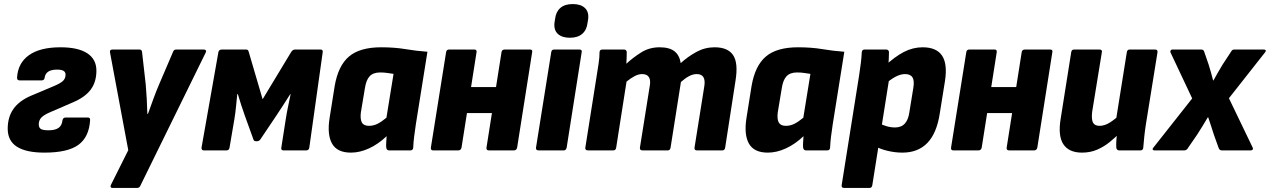

<svg xmlns="http://www.w3.org/2000/svg" viewBox="-20 -741 6257 946"><path d="M199 11Q109 11 63.5 -18Q18 -47 18 -107Q18 -164 46 -204Q74 -244 132 -269L246 -317Q279 -331 291 -343Q303 -355 303 -373Q303 -386 293 -392Q283 -398 261 -398Q205 -398 200 -358Q198 -345 186 -345H76Q64 -345 64 -358Q68 -430 122.5 -469Q177 -508 278 -508Q365 -508 410 -478.5Q455 -449 455 -393Q455 -337 427 -299.5Q399 -262 340 -237L229 -189Q198 -176 184.5 -162.5Q171 -149 171 -128Q171 -112 181.5 -105.5Q192 -99 219 -99Q251 -99 268 -110.5Q285 -122 288 -149Q291 -162 303 -162H413Q425 -162 424 -149Q419 -66 366.5 -27.5Q314 11 199 11Z M535 185Q521 185 526 171L612 -1L522 -483Q519 -497 535 -497H667Q679 -497 680 -484L698 -325Q701 -291 703 -255Q705 -219 706 -180H709Q723 -219 736 -254.5Q749 -290 763 -323L832 -484Q836 -497 848 -497H984Q991 -497 994 -493Q997 -489 994 -483L673 171Q668 185 656 185Z M984 0Q972 0 973 -14L1056 -484Q1059 -497 1073 -497H1192Q1203 -497 1205 -487L1274 -252L1416 -487Q1424 -497 1434 -497H1559Q1572 -497 1570 -484L1504 -14Q1502 0 1489 0H1377Q1364 0 1366 -13L1388 -154Q1392 -181 1399 -214.5Q1406 -248 1412 -277H1410Q1394 -251 1375.5 -223Q1357 -195 1342 -172L1262 -53Q1256 -45 1244 -45Q1240 -45 1235.5 -46Q1231 -47 1229 -53L1186 -172Q1178 -195 1168.5 -223.5Q1159 -252 1152 -277H1149Q1146 -249 1143 -217Q1140 -185 1135 -155L1111 -14Q1109 0 1096 0Z M1709 11Q1641 11 1616 -33.5Q1591 -78 1604 -160L1629 -317Q1646 -417 1699.5 -462.5Q1753 -508 1858 -508Q1924 -508 1977.5 -499Q2031 -490 2086 -486L2029 -129Q2024 -96 2020.5 -68Q2017 -40 2016 -14Q2015 0 2002 0H1897Q1885 0 1883 -14Q1882 -26 1883 -40.5Q1884 -55 1885 -70Q1844 -31 1798.5 -10Q1753 11 1709 11ZM1798 -121Q1820 -121 1840 -131Q1860 -141 1884 -161L1919 -377Q1905 -379 1888.5 -381.5Q1872 -384 1853 -384Q1819 -384 1801.5 -365.5Q1784 -347 1778 -307L1758 -187Q1754 -154 1763 -137.5Q1772 -121 1798 -121Z M2389 0Q2375 0 2377 -14L2451 -484Q2453 -497 2467 -497H2591Q2605 -497 2602 -484L2528 -14Q2525 0 2512 0ZM2114 0Q2101 0 2103 -14L2178 -484Q2180 -497 2193 -497H2317Q2330 -497 2328 -484L2254 -14Q2251 0 2238 0ZM2268 -184 2289 -312H2452L2432 -184Z M2634 0Q2619 0 2621 -14L2696 -484Q2698 -497 2710 -497H2834Q2849 -497 2846 -484L2772 -14Q2769 0 2758 0ZM2788 -555Q2749 -555 2728.5 -574Q2708 -593 2712 -629L2715 -648Q2719 -683 2741 -702Q2763 -721 2802 -721Q2841 -721 2861.5 -702Q2882 -683 2878 -648L2875 -629Q2871 -594 2849 -574.5Q2827 -555 2788 -555Z M2877 0Q2862 0 2864 -14L2920 -368Q2925 -400 2929.5 -429Q2934 -458 2934 -484Q2935 -497 2948 -497H3054Q3067 -497 3068 -484Q3068 -471 3067.5 -457Q3067 -443 3066 -427Q3101 -459 3140.5 -483.5Q3180 -508 3230 -508Q3278 -508 3303 -488.5Q3328 -469 3334 -430Q3369 -462 3411 -485Q3453 -508 3501 -508Q3566 -508 3592 -469.5Q3618 -431 3604 -344L3553 -14Q3551 0 3539 0H3414Q3400 0 3402 -14L3450 -315Q3455 -345 3446 -360.5Q3437 -376 3413 -376Q3394 -376 3374.5 -365.5Q3355 -355 3335 -337L3284 -14Q3282 0 3270 0H3146Q3131 0 3133 -14L3181 -315Q3187 -345 3177.5 -360.5Q3168 -376 3144 -376Q3126 -376 3107 -366Q3088 -356 3067 -339L3016 -14Q3014 0 3002 0Z M3763 11Q3695 11 3670 -33.5Q3645 -78 3658 -160L3683 -317Q3700 -417 3753.5 -462.5Q3807 -508 3912 -508Q3978 -508 4031.5 -499Q4085 -490 4140 -486L4083 -129Q4078 -96 4074.5 -68Q4071 -40 4070 -14Q4069 0 4056 0H3951Q3939 0 3937 -14Q3936 -26 3937 -40.5Q3938 -55 3939 -70Q3898 -31 3852.5 -10Q3807 11 3763 11ZM3852 -121Q3874 -121 3894 -131Q3914 -141 3938 -161L3973 -377Q3959 -379 3942.5 -381.5Q3926 -384 3907 -384Q3873 -384 3855.5 -365.5Q3838 -347 3832 -307L3812 -187Q3808 -154 3817 -137.5Q3826 -121 3852 -121Z M4426 11Q4390 11 4352.5 2Q4315 -7 4292 -21L4308 -136Q4325 -126 4347 -119.5Q4369 -113 4390 -113Q4421 -113 4438.5 -132.5Q4456 -152 4461 -191L4480 -308Q4486 -343 4476 -359.5Q4466 -376 4439 -376Q4417 -376 4391.5 -362.5Q4366 -349 4335 -321L4336 -413Q4389 -462 4433.5 -485Q4478 -508 4526 -508Q4594 -508 4621.5 -467Q4649 -426 4636 -342L4610 -180Q4595 -84 4549 -36.5Q4503 11 4426 11ZM4139 185Q4125 185 4127 171L4213 -370Q4218 -403 4221.5 -431Q4225 -459 4226 -483Q4227 -497 4240 -497H4346Q4359 -497 4360 -484Q4360 -469 4359 -448.5Q4358 -428 4356 -410L4361 -353L4278 171Q4276 185 4264 185Z M4952 0Q4938 0 4940 -14L5014 -484Q5016 -497 5030 -497H5154Q5168 -497 5165 -484L5091 -14Q5088 0 5075 0ZM4677 0Q4664 0 4666 -14L4741 -484Q4743 -497 4756 -497H4880Q4893 -497 4891 -484L4817 -14Q4814 0 4801 0ZM4831 -184 4852 -312H5015L4995 -184Z M5311 11Q5247 11 5219.5 -30Q5192 -71 5206 -156L5258 -484Q5260 -497 5272 -497H5396Q5412 -497 5409 -484L5361 -189Q5357 -152 5365.5 -136.5Q5374 -121 5398 -121Q5423 -121 5449.5 -138Q5476 -155 5502 -180L5500 -89Q5476 -64 5447.5 -41Q5419 -18 5385.5 -3.5Q5352 11 5311 11ZM5494 0Q5482 0 5480 -14Q5479 -31 5480.5 -50.5Q5482 -70 5484 -90L5478 -146L5532 -484Q5534 -497 5546 -497H5671Q5685 -497 5683 -483L5626 -129Q5621 -97 5618 -68.5Q5615 -40 5613 -14Q5612 0 5599 0Z M5668 0Q5661 0 5659.5 -4.5Q5658 -9 5663 -14L5854 -256L5747 -483Q5745 -488 5748 -492.5Q5751 -497 5755 -497H5899Q5911 -497 5914 -484L5935 -423Q5941 -404 5946.5 -384.5Q5952 -365 5957 -345H5959Q5970 -365 5981.5 -385Q5993 -405 6004 -423L6044 -484Q6048 -491 6051.5 -494Q6055 -497 6061 -497H6207Q6214 -497 6216 -493Q6218 -489 6213 -483L6035 -257L6152 -14Q6155 -8 6152 -4Q6149 0 6142 0H6000Q5988 0 5984 -13L5961 -77Q5954 -98 5947.5 -119Q5941 -140 5933 -163H5931Q5918 -141 5904.5 -119Q5891 -97 5878 -77L5834 -13Q5827 0 5815 0Z"/></svg>

Font: Sofia Sans Semi Condensed Black
Style: Italic
Weight: 900
Italic angle: -9°
Version: Version 4.100